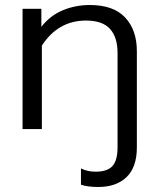

<svg xmlns="http://www.w3.org/2000/svg" viewBox="-20 -515 631 766"><path d="M526 -311V0V73Q526 152 485 191.5Q444 231 372 231Q330 231 303 222V157Q329 170 361 170Q409 170 429 147Q449 124 449 73V-222V-304Q449 -366 419 -399.5Q389 -433 323 -433Q212 -433 147 -333V0H70V-480H145V-408Q180 -453 230.5 -474Q281 -495 338 -495Q433 -495 479.5 -445Q526 -395 526 -311Z"/></svg>

Font: Prompt Light
Style: Regular
Weight: 300
Designer: Katatrad Team
Foundry: CadsonDemak
Version: Version 1.001